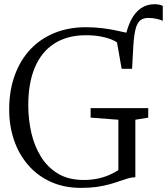

<svg xmlns="http://www.w3.org/2000/svg" viewBox="-20 -880 792 910"><path d="M606 -554 581.5 -571.5 571 -691Q582 -747.5 601.2 -785Q620.5 -822.5 648.2 -841.2Q676 -860 712 -860Q724 -860 734 -858Q744 -856 751.5 -852V-781.5Q741 -786.5 722 -790.8Q703 -795 682.5 -795Q661 -795 646.2 -784.5Q631.5 -774 623.5 -745.8Q615.5 -717.5 612 -663.5ZM364 10.5Q283.5 10.5 220 -18.5Q156.5 -47.5 112.8 -98.5Q69 -149.5 46.2 -216.8Q23.5 -284 23.5 -360.5Q23.5 -450.5 49.8 -522.8Q76 -595 124 -646Q172 -697 238.8 -724Q305.5 -751 386.5 -751Q429 -751 464.8 -746.5Q500.5 -742 529.5 -735.8Q558.5 -729.5 579.8 -724.8Q601 -720 613.5 -719.5L606 -554H556.5L534.5 -679Q526.5 -685.5 506.8 -693.5Q487 -701.5 456.8 -707.2Q426.5 -713 387 -713Q299.5 -713 238.2 -674Q177 -635 145.5 -561Q114 -487 114 -381Q114 -315 128.2 -251.8Q142.5 -188.5 173.8 -137.8Q205 -87 255 -57Q305 -27 377 -27Q410.5 -27 440.5 -33Q470.5 -39 495.8 -49.8Q521 -60.5 541 -73.5V-312.5L409.5 -322.5V-367.5H682.5V-322.5L621.5 -312.5V-40Q603.5 -39.5 585 -34Q566.5 -28.5 545.2 -21Q524 -13.5 497.8 -6.2Q471.5 1 438.8 5.8Q406 10.5 364 10.5Z"/></svg>

Font: Merriweather 72pt Light
Style: Regular
Weight: 300
Version: Version 2.100